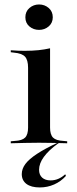

<svg xmlns="http://www.w3.org/2000/svg" viewBox="-20 -641 343 859"><path d="M105.6 -207.3V-337.9Q105.6 -372.6 91.9 -387.5Q78.2 -402.4 41.9 -405.6L28.2 -407.3V-416.1Q50 -414.5 62.9 -414.1Q75.8 -413.7 91.9 -413.7Q124.2 -413.7 152 -416.5Q179.8 -419.4 204 -425V-416.1V-207.3ZM154.8 -2.4Q121 -2.4 92.3 -1.6Q63.7 -0.8 28.2 0V-8.9L46 -10.5Q79 -12.1 92.3 -25.4Q105.6 -38.7 105.6 -70.2V-207.3H204V-70.2Q204 -38.7 217.3 -25.4Q230.6 -12.1 263.7 -10.5L280.6 -8.9V0Q246 -0.8 216.9 -1.6Q187.9 -2.4 154.8 -2.4ZM158.1 197.6Q119.4 197.6 98.4 181.9Q77.4 166.1 77.4 137.9Q77.4 114.5 93.5 92.7Q109.7 71 145.2 47.6Q180.6 24.2 237.9 -2.4H245.2Q244.4 -1.6 241.9 0Q239.5 1.6 238.7 1.6Q197.6 31.5 176.2 60.9Q154.8 90.3 154.8 118.5Q154.8 141.1 168.5 153.6Q182.3 166.1 206.5 166.1Q241.9 166.1 271.8 138.7L275 146Q252.4 171 222.2 184.3Q191.9 197.6 158.1 197.6ZM154.8 -507.3Q129.8 -507.3 111.7 -522.6Q93.5 -537.9 93.5 -563.7Q93.5 -589.5 111.7 -605.2Q129.8 -621 154.8 -621Q179.8 -621 198 -605.2Q216.1 -589.5 216.1 -563.7Q216.1 -538.7 198 -523Q179.8 -507.3 154.8 -507.3Z"/></svg>

Font: Playfair 144pt SemiExpanded SemiBold
Style: Regular
Weight: 600
Width: 6
Designer: Claus Eggers Sørensen
Foundry: Claus Eggers Sørensen
Version: Version 2.203